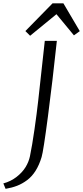

<svg xmlns="http://www.w3.org/2000/svg" viewBox="-103 -997 507 1174"><path d="M81.1 -778.3 52.2 -807.1 218.3 -976.6H284.7L384.8 -806.6L349.1 -780.8L242.2 -910.2ZM80.1 -41.5Q93.8 -107.4 107.9 -206.1Q122.1 -304.7 130.6 -380.9Q139.2 -457 152.3 -578.4Q165.5 -699.7 170.9 -747.1H244.6Q218.3 -500 190.2 -285.6Q162.1 -71.3 151.4 -36.6Q136.7 12.2 114.3 47.6Q91.8 83 62.5 104.7Q33.2 126.5 2 138.7Q-29.3 150.9 -68.8 157.7L-82.5 124.5Q-37.1 112.3 -1.7 84.7Q33.7 57.1 53.2 25.1Q72.8 -6.8 80.1 -41.5Z"/></svg>

Font: HaufeMerriweatherSansLt
Style: Italic
Weight: 300
Designer: Eben Sorkin ( eben@eyebytes.com )
Foundry: Eben Sorkin
Version: Version 1.56